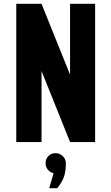

<svg xmlns="http://www.w3.org/2000/svg" viewBox="-20 -742 582 1003"><path d="M65 -722H197L346 -352V-722H477V0H346L197 -371V0H65ZM260 163Q242 159 230 144.5Q218 130 218 111Q218 89 232.5 73.5Q247 58 270 58Q292 58 308 73.5Q324 89 324 111Q324 152 314.5 180.5Q305 209 279 241H237Z"/></svg>

Font: PostBus
Style: Regular
Weight: 400
Designer: Peter Wiegel
Version: Version 1.001